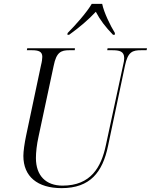

<svg xmlns="http://www.w3.org/2000/svg" viewBox="-20 -964 781 994"><path d="M330 -793 329 -784H338C392 -823 436 -860 476 -903C498 -861 526 -824 565 -784H574L575 -793C552 -830 518 -899 509 -944H455C428 -898 369 -832 330 -793ZM299 10C447 10 511 -73 539 -207L627 -624C642 -697 667 -704 711 -704H739L741 -714H537L535 -704H560C598 -704 623 -699 623 -663C623 -654 621 -640 617 -625L528 -212C504 -98 450 -3 304 -3C218 -3 166 -54 166 -146C166 -174 170 -215 180 -259L258 -624C272 -694 296 -704 339 -704H367L368 -714H121L119 -704H145C180 -704 199 -697 199 -670C199 -661 197 -644 192 -625L115 -261C107 -223 101 -181 101 -157C101 -50 174 10 299 10Z"/></svg>

Font: Noto Serif Display SemiCondensed Light
Style: Italic
Weight: 300
Width: 4
Italic angle: -12°
Designer: Monotype Design Team
Foundry: Monotype Imaging Inc.
Version: Version 2.009